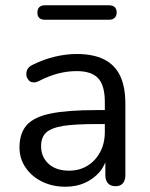

<svg xmlns="http://www.w3.org/2000/svg" viewBox="-20 -700 570 729"><path d="M229 9Q179 9 139.5 -10.5Q100 -30 77 -64Q54 -98 54 -140Q54 -194 81.5 -225Q109 -256 172.5 -269Q236 -282 346 -282H378V-313Q378 -375 353 -402.5Q328 -430 271 -430Q236 -430 201 -421Q166 -412 127 -392Q117 -387 109 -387Q106 -387 99.5 -388.5Q93 -390 87 -398Q81 -406 80.5 -412Q80 -418 80 -420Q80 -429 85 -438Q90 -447 102 -453Q146 -475 189 -485Q232 -495 271 -495Q334 -495 375 -474.5Q416 -454 436 -412.5Q456 -371 456 -306V-35Q456 -15 446.5 -4Q437 7 419 7Q400 7 390 -4Q380 -15 380 -35V-84Q372 -64 359 -48Q336 -21 303 -6Q270 9 229 9ZM220 -222Q173 -214 154.5 -196Q136 -178 136 -145Q136 -104 164.5 -78Q193 -52 242 -52Q282 -52 312.5 -71Q343 -90 360.5 -123Q378 -156 378 -199V-229H347Q266 -229 220 -222ZM151 -625Q122 -625 122 -652Q122 -666 129.5 -673Q137 -680 151 -680H393Q423 -680 423 -652Q423 -640 415.5 -632.5Q408 -625 393 -625Z"/></svg>

Font: Nunito
Style: Regular
Weight: 400
Designer: Vernon Adams
Foundry: Vernon Adams
Version: Version 3.602